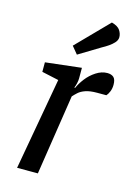

<svg xmlns="http://www.w3.org/2000/svg" viewBox="-113 -796 601 857"><g transform="rotate(15 187.0 -368.0)"><path d="M54 0 130 -426 52 -443V-487L218 -506V-457Q218 -447 215 -434Q212 -421 208 -412H212Q221 -433 239 -456.5Q257 -480 282.5 -496.5Q308 -513 334 -513Q353 -513 363.5 -503.5Q374 -494 374 -469Q374 -452 368 -437.5Q362 -423 355 -416H312Q280 -416 259.5 -409Q239 -402 227 -391Q215 -380 207 -371L150 0ZM181 -557 153 -591 295 -736Q324 -728 334 -712.5Q344 -697 344 -681Q344 -668 334 -656.5Q324 -645 309.5 -635Q295 -625 280 -617Z"/></g></svg>

Font: Faustina Light Medium
Style: Italic
Weight: 500
Italic angle: -8°
Version: Version 1.200